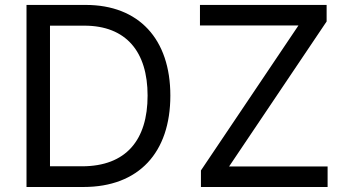

<svg xmlns="http://www.w3.org/2000/svg" viewBox="-20 -747 1388 767"><path d="M313.2 0C534.8 0 660.5 -137.8 660.5 -365.1C660.5 -590.9 534.8 -727.3 322.4 -727.3H85.9V0ZM179.7 -82.7V-644.5H316.8C484.4 -644.5 569.6 -539.8 569.6 -365.1C569.6 -188.6 484.4 -82.7 307.5 -82.7ZM778.8 -645.2H1172.2L782.7 -66.1V0H1288.7V-82H895.2L1284.8 -661.2V-727.3H778.8Z"/></svg>

Font: Margiela Sans Text
Style: Regular
Weight: 400
Designer: Stefan Endress, Andreas Faust
Version: Version 1.100;FEAKit 1.0